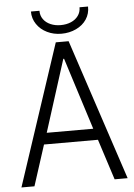

<svg xmlns="http://www.w3.org/2000/svg" viewBox="-59 -931 681 976"><g transform="rotate(-5 281.0 -443.5)"><path d="M248.5 -719.7H314L552.2 0H485.8L418.9 -207.5H143.6L76.7 0H10.3ZM136.2 -886.7H179.7Q179.7 -861.8 193.1 -843.3Q206.5 -824.7 229.7 -814.7Q252.9 -804.7 281.2 -804.7Q310.5 -804.7 334 -814.7Q357.4 -824.7 370.8 -843.3Q384.3 -861.8 384.3 -886.7H427.7Q428.7 -850.6 409.7 -821.8Q390.6 -793 356.4 -776.9Q322.3 -760.7 281.2 -760.7Q241.7 -760.7 208.5 -776.9Q175.3 -793 155.8 -821.8Q136.2 -850.6 136.2 -886.7ZM399.9 -265.6 283.2 -632.8H279.3L162.6 -265.6Z"/></g></svg>

Font: Reddit Mono Light
Style: Regular
Weight: 300
Monospace: yes
Designer: Stephen Hutchings
Foundry: Reddit
Version: Version 1.011